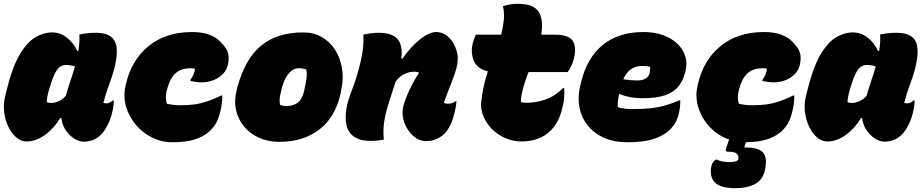

<svg xmlns="http://www.w3.org/2000/svg" viewBox="-20 -732 4840 1007"><path d="M253 -562Q296 -562 331 -534.5Q366 -507 385 -465H391Q399 -515 396 -551Q414 -555 436 -557.5Q458 -560 483 -560Q560 -560 582.5 -515Q605 -470 578 -366Q569 -333 552.5 -289Q536 -245 522 -192Q532 -190 539 -190Q556 -190 571 -205H577Q577 -194 574.5 -174Q572 -154 566 -133Q557 -99 541.5 -70.5Q526 -42 510 -26Q489 -6 466.5 2.5Q444 11 420 11Q393 11 367 -6.5Q341 -24 323 -52Q305 -80 302 -113H296Q262 -57 215 -23.5Q168 10 119 10Q90 10 65 -11.5Q40 -33 23.5 -68Q7 -103 2 -143.5Q-3 -184 6 -223L15 -260Q45 -381 83.5 -446Q122 -511 165.5 -536.5Q209 -562 253 -562ZM225 -196Q234 -192 250 -192Q266 -192 288 -201.5Q310 -211 325 -230Q337 -271 350 -309.5Q363 -348 373 -383Q356 -391 324 -391Q310 -391 296 -382.5Q282 -374 268.5 -348Q255 -322 239 -268L237 -261Q226 -223 225 -196Z M987 -564Q1039 -564 1075.5 -551Q1112 -538 1134 -515Q1169 -479 1175.5 -456Q1182 -433 1177 -403L1176 -397Q1171 -367 1150 -345Q1129 -323 1099.5 -311.5Q1070 -300 1038 -300Q1023 -300 1006 -302.5Q989 -305 978 -308L979 -314Q988 -325 995 -341.5Q1002 -358 1002 -371Q998 -373 991 -373.5Q984 -374 979 -374Q929 -374 900 -347Q871 -320 857 -266L855 -258Q845 -221 855 -188Q872 -184 889 -182Q906 -180 925 -180Q965 -180 997 -184Q1029 -188 1063 -199Q1097 -210 1140 -231H1146Q1146 -187 1135 -145Q1126 -107 1110.5 -81.5Q1095 -56 1070 -36Q1042 -13 997.5 0.5Q953 14 884 14Q827 14 777 -11Q727 -36 691.5 -78.5Q656 -121 641 -173.5Q626 -226 638 -280L640 -289Q669 -417 759.5 -490.5Q850 -564 987 -564Z M1571 -562Q1625 -562 1668 -537.5Q1711 -513 1738 -470Q1765 -427 1774 -372.5Q1783 -318 1769 -258L1766 -240Q1738 -116 1654 -52Q1570 12 1445 12Q1386 12 1338.5 -9.5Q1291 -31 1259.5 -69Q1228 -107 1217.5 -156.5Q1207 -206 1222 -262L1225 -275Q1266 -425 1350.5 -493.5Q1435 -562 1571 -562ZM1545 -374Q1517 -374 1493 -345Q1469 -316 1457 -265L1454 -252Q1447 -226 1446.5 -209Q1446 -192 1450 -181Q1458 -179 1466 -177.5Q1474 -176 1484 -176Q1518 -176 1541 -193Q1564 -210 1574 -251L1577 -264Q1587 -308 1588.5 -330Q1590 -352 1586 -368Q1568 -374 1545 -374Z M1885 -550Q1905 -555 1925.5 -557.5Q1946 -560 1967 -560Q2036 -560 2064.5 -527.5Q2093 -495 2085 -426L2091 -424Q2116 -461 2147 -493Q2178 -525 2209.5 -544.5Q2241 -564 2267 -564Q2305 -564 2334 -536Q2363 -508 2375 -464.5Q2387 -421 2374 -375Q2365 -341 2351.5 -308Q2338 -275 2330 -253Q2324 -239 2317.5 -220.5Q2311 -202 2308 -192Q2311 -191 2316.5 -189.5Q2322 -188 2329 -188Q2339 -188 2350 -191Q2361 -194 2368 -201H2374Q2373 -177 2365 -145Q2355 -102 2341.5 -75Q2328 -48 2311 -31Q2294 -14 2269.5 -3Q2245 8 2214 8Q2178 8 2147.5 -19Q2117 -46 2101.5 -86.5Q2086 -127 2094 -169Q2099 -192 2111.5 -223.5Q2124 -255 2141.5 -288.5Q2159 -322 2178 -351Q2166 -356 2155 -356Q2093 -356 2055 -304Q2036 -244 2020 -195.5Q2004 -147 1996 -100.5Q1988 -54 1993 0Q1958 7 1925 7Q1770 7 1797 -162Q1803 -202 1828 -265.5Q1853 -329 1872 -411Q1891 -494 1885 -550Z M2476 -550H2608Q2616 -577 2619 -602Q2624 -628 2623.5 -653.5Q2623 -679 2618 -700Q2657 -712 2696 -712Q2777 -712 2804 -672Q2831 -632 2819 -550H2890Q2961 -550 2983 -519Q3005 -488 2990 -425Q2986 -406 2976.5 -386Q2967 -366 2957 -354H2752Q2744 -333 2737 -312.5Q2730 -292 2724 -271Q2717 -243 2714 -225.5Q2711 -208 2712 -196Q2717 -195 2724 -194Q2731 -193 2744 -193Q2791 -193 2840.5 -210Q2890 -227 2933 -270H2939Q2941 -247 2939 -222Q2937 -197 2932 -177Q2922 -131 2906.5 -100.5Q2891 -70 2867 -46Q2841 -20 2803 -5Q2765 10 2715 10Q2672 10 2632 -7Q2592 -24 2562 -53.5Q2532 -83 2516 -120.5Q2500 -158 2504 -199Q2509 -245 2518 -284Q2527 -323 2539 -358Q2484 -370 2465.5 -412.5Q2447 -455 2460 -508Q2464 -522 2467.5 -531Q2471 -540 2476 -550Z M3355 -564Q3429 -564 3483.5 -536.5Q3538 -509 3563.5 -462Q3589 -415 3575 -358L3574 -354Q3563 -310 3539 -279.5Q3515 -249 3470 -233Q3425 -217 3352 -217Q3313 -217 3282.5 -223Q3252 -229 3232 -238H3227Q3223 -221 3221 -204Q3219 -187 3220 -170Q3253 -160 3295 -160Q3344 -160 3384 -163.5Q3424 -167 3461.5 -177Q3499 -187 3542 -205H3548Q3548 -186 3546 -168.5Q3544 -151 3539 -132Q3531 -101 3516 -79Q3501 -57 3480 -40Q3449 -15 3399.5 -0.5Q3350 14 3270 14Q3179 14 3116.5 -26Q3054 -66 3029 -133.5Q3004 -201 3023 -281L3027 -298Q3058 -429 3141.5 -496.5Q3225 -564 3355 -564ZM3347 -386Q3279 -386 3249 -316Q3270 -313 3288 -311.5Q3306 -310 3323 -310Q3375 -310 3387 -347Q3389 -357 3389.5 -366Q3390 -375 3390 -382Q3373 -386 3347 -386Z M3987 -564Q4039 -564 4075.5 -551Q4112 -538 4134 -515Q4169 -479 4175.5 -456Q4182 -433 4177 -403L4176 -397Q4171 -367 4150 -345Q4129 -323 4099.5 -311.5Q4070 -300 4038 -300Q4023 -300 4006 -302.5Q3989 -305 3978 -308L3979 -314Q3988 -325 3995 -341.5Q4002 -358 4002 -371Q3998 -373 3991 -373.5Q3984 -374 3979 -374Q3929 -374 3900 -347Q3871 -320 3857 -266L3855 -258Q3845 -221 3855 -188Q3872 -184 3889 -182Q3906 -180 3925 -180Q3965 -180 3997 -184Q4029 -188 4063 -199Q4097 -210 4140 -231H4146Q4146 -187 4135 -145Q4126 -107 4110.5 -81.5Q4095 -56 4070 -36Q4042 -13 3999.5 0Q3957 13 3892 14Q3889 23 3887 29L3884 41Q3952 41 3978.5 64.5Q4005 88 3994 150Q3984 209 3942 232Q3900 255 3838 255Q3765 255 3734 229Q3703 203 3709 151Q3711 133 3717.5 122.5Q3724 112 3734 105H3740Q3753 112 3769.5 115Q3786 118 3805 118Q3825 118 3838.5 114.5Q3852 111 3853 98Q3855 85 3844.5 74.5Q3834 64 3805 64Q3790 64 3787.5 59.5Q3785 55 3788 46Q3796 22 3804 0Q3747 -20 3705 -63.5Q3663 -107 3644 -164Q3625 -221 3638 -280L3640 -289Q3669 -417 3759.5 -490.5Q3850 -564 3987 -564Z M4453 -562Q4496 -562 4531 -534.5Q4566 -507 4585 -465H4591Q4599 -515 4596 -551Q4614 -555 4636 -557.5Q4658 -560 4683 -560Q4760 -560 4782.5 -515Q4805 -470 4778 -366Q4769 -333 4752.5 -289Q4736 -245 4722 -192Q4732 -190 4739 -190Q4756 -190 4771 -205H4777Q4777 -194 4774.5 -174Q4772 -154 4766 -133Q4757 -99 4741.5 -70.5Q4726 -42 4710 -26Q4689 -6 4666.5 2.5Q4644 11 4620 11Q4593 11 4567 -6.5Q4541 -24 4523 -52Q4505 -80 4502 -113H4496Q4462 -57 4415 -23.5Q4368 10 4319 10Q4290 10 4265 -11.5Q4240 -33 4223.5 -68Q4207 -103 4202 -143.5Q4197 -184 4206 -223L4215 -260Q4245 -381 4283.5 -446Q4322 -511 4365.5 -536.5Q4409 -562 4453 -562ZM4425 -196Q4434 -192 4450 -192Q4466 -192 4488 -201.5Q4510 -211 4525 -230Q4537 -271 4550 -309.5Q4563 -348 4573 -383Q4556 -391 4524 -391Q4510 -391 4496 -382.5Q4482 -374 4468.5 -348Q4455 -322 4439 -268L4437 -261Q4426 -223 4425 -196Z"/></svg>

Font: Recursive Mn Csl St XBk
Style: Italic
Weight: 1000
Italic angle: -15°
Monospace: yes
Version: Version 1.079;hotconv 1.0.112;makeotfexe 2.5.65598; ttfautoh